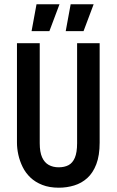

<svg xmlns="http://www.w3.org/2000/svg" viewBox="-20 -861 544 894"><path d="M254 13Q210 13 177 0Q144 -13 121.5 -34.5Q99 -56 85.5 -83.5Q72 -111 65.5 -140Q59 -169 59 -197V-660H165V-194Q165 -153 176 -128.5Q187 -104 207 -93Q227 -82 253 -82Q280 -82 299 -92Q318 -102 328.5 -126.5Q339 -151 339 -194V-660H444V-197Q444 -137 428.5 -96.5Q413 -56 386.5 -32Q360 -8 325.5 2.5Q291 13 254 13ZM210 -716H127L150 -841H257ZM369 -716H286L309 -841H416Z"/></svg>

Font: Bricolage Grotesque Condensed Medium
Style: Regular
Weight: 500
Width: 3
Designer: Mathieu Triay
Foundry: Atelier Triay
Version: Version 1.000;gftools[0.9.30]